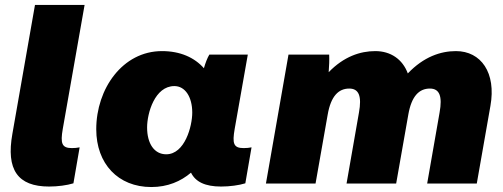

<svg xmlns="http://www.w3.org/2000/svg" viewBox="-20 -740 2028 774"><path d="M178 12C213 12 250 7 276 -1L301 -146C291 -144 281 -143 270 -143C229 -143 223 -162 233 -220L321 -720H121L30 -201C4 -56 51 12 178 12Z M871 12C906 12 943 7 969 -1L994 -146C984 -144 974 -143 962 -143C921 -143 916 -162 926 -220L979 -520H824C816 -507 808 -486 802 -465C764 -508 707 -534 633 -534C474 -534 368 -382 368 -219C368 -80 456 14 590 14C656 14 709 -9 750 -44C768 -7 807 12 871 12ZM683 -393C726 -393 755 -350 755 -286C755 -231 725 -118 650 -118C602 -118 573 -161 573 -226C573 -284 604 -393 683 -393Z M1052 0H1252L1301 -278C1314 -353 1345 -383 1388 -383C1427 -383 1439 -352 1427 -286L1377 0H1577L1626 -278C1639 -353 1670 -383 1713 -383C1752 -383 1764 -352 1752 -286L1702 0H1902L1957 -313C1981 -447 1919 -534 1818 -534C1756 -534 1688 -511 1624 -444C1603 -501 1555 -534 1493 -534C1432 -534 1366 -512 1305 -449C1307 -474 1308 -499 1307 -520H1143Z"/></svg>

Font: Fixel Display Black
Style: Italic
Weight: 900
Italic angle: -10°
Designer: AlfaBravo + MacPaw
Foundry: Kyrylo Tkachov, Marchela Mozhyna, Serhii Makarenko, Maria Weinstein, Zakhar Kryvoshyya
Version: Version 1.210;Glyphs 3.2 (3217)